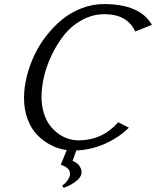

<svg xmlns="http://www.w3.org/2000/svg" viewBox="-20 -730 767 944"><path d="M494.1 -660.2Q435.5 -660.2 383.5 -631.8Q331.5 -603.5 296.1 -559.1Q260.7 -514.6 234.6 -460.2Q208.5 -405.8 196.3 -352.8Q184.1 -299.8 184.1 -254.9Q184.1 -211.4 195.3 -174.8Q206.5 -138.2 225.1 -113.8Q243.7 -89.4 267.6 -72.3Q291.5 -55.2 316.4 -47.6Q341.3 -40 366.2 -40Q483.4 -40 561 -128.9L613.8 -102.1Q564.9 -54.2 497.1 -23.7Q429.2 6.8 355 9.8L336.9 61Q358.9 68.8 369.9 85Q380.9 101.1 380.9 116.2Q380.9 140.1 354.5 160.6Q328.1 181.2 293 193.8L286.1 182.1Q300.8 172.4 312.5 156.5Q324.2 140.6 324.2 124Q324.2 94.7 278.8 80.1L308.1 7.8Q268.1 2.4 231.7 -15.9Q195.3 -34.2 164.8 -64.7Q134.3 -95.2 116.2 -142.8Q98.1 -190.4 98.1 -249Q98.1 -298.8 111.3 -352.5Q124.5 -406.2 148.4 -457.5Q172.4 -508.8 208.3 -554.7Q244.1 -600.6 286.6 -635Q329.1 -669.4 382.1 -689.7Q435.1 -710 491.2 -710Q668 -710 727.1 -607.9L645 -575.2Q605 -660.2 494.1 -660.2Z"/></svg>

Font: Pfennig
Style: Italic
Weight: 500
Italic angle: -13°
Version: Version 20120410 ; ttfautohint (v0.8)